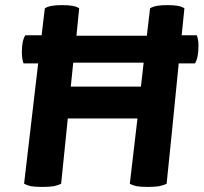

<svg xmlns="http://www.w3.org/2000/svg" viewBox="-20 -735 805 759"><path d="M493.2 -8.8Q502.9 -2.9 519.5 1Q536.1 3.9 564.5 3.9Q591.8 3.9 609.4 1Q627.9 -2.9 638.7 -8.8Q655.3 -167 686.5 -484.4Q703.1 -484.4 751 -484.4Q757.8 -496.1 761.7 -515.6Q764.6 -534.2 764.6 -553.7Q764.6 -568.4 762.7 -578.1Q760.7 -588.9 757.8 -595.7Q738.3 -595.7 698.2 -595.7Q701.2 -622.1 709 -702.1Q699.2 -709 682.6 -711.9Q667 -714.8 641.6 -714.8Q617.2 -714.8 600.6 -711.9Q584 -709 573.2 -702.1Q569.3 -666 560.5 -593.8Q491.2 -593.8 282.2 -593.8Q285.2 -621.1 293 -702.1Q283.2 -709 266.6 -711.9Q251 -714.8 225.6 -714.8Q201.2 -714.8 184.6 -711.9Q168 -709 157.2 -702.1Q153.3 -667 144.5 -595.7Q128.9 -595.7 80.1 -595.7Q73.2 -585 69.3 -566.4Q66.4 -547.9 66.4 -528.3Q66.4 -513.7 68.4 -502.9Q70.3 -491.2 73.2 -484.4Q92.8 -484.4 130.9 -484.4Q117.2 -365.2 75.2 -8.8Q85.9 -2.9 101.6 1Q118.2 3.9 147.5 3.9Q174.8 3.9 192.4 1Q210.9 -2.9 221.7 -8.8Q230.5 -94.7 248 -266.6Q316.4 -266.6 523.4 -266.6Q515.6 -202.1 493.2 -8.8ZM259.8 -392.6Q262.7 -416 269.5 -487.3Q339.8 -487.3 547.9 -487.3Q544.9 -463.9 537.1 -392.6Q467.8 -392.6 259.8 -392.6Z"/></svg>

Font: cl
Style: Bold Italic
Weight: 400
Designer: Mitja Miklavcic
Version: Version 7.504; 2011; Build 1022